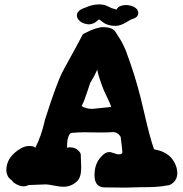

<svg xmlns="http://www.w3.org/2000/svg" viewBox="-20 -858 832 874"><path d="M433.6 -837.9Q447.3 -837.9 457.5 -834.5Q467.8 -831.1 476.1 -826.7Q484.4 -822.3 487.3 -821.3Q508.8 -815.4 508.8 -813.5Q508.8 -813.5 512.7 -818.4Q516.6 -823.2 520 -826.2Q523.4 -829.1 532.7 -832Q542 -835 553.7 -835Q573.2 -835 590.3 -826.2Q607.4 -817.4 609.4 -800.8V-798.8Q609.4 -778.3 580.1 -770.5Q576.2 -769.5 552.7 -755.4Q529.3 -741.2 506.8 -740.2H503.9Q487.3 -740.2 473.1 -744.6Q459 -749 451.7 -754.4Q444.3 -759.8 438.5 -764.6Q432.6 -769.5 429.7 -769.5L427.7 -767.6Q407.2 -747.1 383.8 -747.1Q382.8 -747.1 380.4 -747.6Q377.9 -748 376 -748Q363.3 -750 353 -755.4Q342.8 -760.7 336.4 -769.5Q330.1 -778.3 330.1 -788.1Q330.1 -793 331.5 -796.9Q333 -800.8 335.4 -803.7Q337.9 -806.6 340.8 -809.6Q343.8 -812.5 346.7 -814Q349.6 -815.4 353.5 -817.4Q357.4 -819.3 359.9 -820.3Q362.3 -821.3 364.7 -822.3Q367.2 -823.2 368.2 -823.2Q400.4 -837.9 429.7 -837.9ZM390.6 -480.5Q386.7 -469.7 379.4 -446.8Q372.1 -423.8 365.2 -405.8Q358.4 -387.7 351.6 -375Q372.1 -362.3 400.4 -362.3Q404.3 -362.3 485.4 -371.1Q485.4 -376 480.5 -387.2Q475.6 -398.4 466.8 -416.5Q458 -434.6 452.1 -448.2Q425.8 -515.6 422.9 -541Q417 -527.3 409.2 -512.7Q401.4 -498 396 -489.7Q390.6 -481.4 390.6 -480.5ZM521.5 -155.3Q537.1 -155.3 537.1 -165Q535.2 -191.4 530.3 -225.6Q530.3 -229.5 529.3 -233.9Q528.3 -238.3 520 -246.6Q511.7 -254.9 497.1 -256.8Q473.6 -254.9 438.5 -254.9Q424.8 -254.9 400.4 -255.4Q376 -255.9 363.3 -255.9Q337.9 -255.9 302.7 -252.9Q285.2 -238.3 285.2 -192.4V-185.5Q291 -187.5 297.9 -187.5Q325.2 -187.5 341.8 -167Q347.7 -160.2 347.7 -152.3Q349.6 -107.4 349.6 -94.7Q349.6 -51.8 332 -34.2Q305.7 -7.8 267.6 -7.8Q252.9 -7.8 226.1 -13.2Q199.2 -18.6 188.5 -18.6H185.5Q182.6 -18.6 110.4 -15.6Q109.4 -15.6 105.5 -13.7Q101.6 -11.7 96.7 -10.7Q91.8 -9.8 86.9 -9.8Q67.4 -9.8 43 -26.4Q37.1 -33.2 36.1 -34.2L31.2 -39.1Q25.4 -43 21 -47.9Q16.6 -52.7 12.7 -62.5Q8.8 -72.3 8.8 -84V-85.9Q10.7 -145.5 75.2 -182.6Q93.8 -193.4 112.3 -193.4Q139.6 -193.4 139.6 -183.6Q167 -235.4 183.6 -307.6V-309.6Q212.9 -401.4 231.9 -452.6Q251 -503.9 261.2 -524.4Q271.5 -544.9 299.8 -595.7Q328.1 -646.5 353.5 -695.3Q356.4 -703.1 364.3 -706.1Q418.9 -734.4 449.2 -734.4Q491.2 -734.4 504.9 -713.9Q518.6 -693.4 527.3 -678.7Q536.1 -664.1 543.5 -648.4Q550.8 -632.8 553.7 -625.5Q556.6 -618.2 563.5 -597.7Q570.3 -577.1 574.2 -567.4Q606.4 -476.6 634.3 -354Q662.1 -231.4 680.7 -179.7Q681.6 -177.7 698.7 -174.3Q715.8 -170.9 737.3 -158.2Q758.8 -145.5 772.5 -121.1Q787.1 -95.7 787.1 -69.3Q787.1 -43.9 769.5 -27.3Q754.9 -13.7 739.3 -13.7Q703.1 -5.9 636.7 -5.9H624Q612.3 -5.9 583.5 -4.9Q554.7 -3.9 544.9 -3.9Q538.1 -3.9 511.7 -4.4Q485.4 -4.9 457 -4.9Q410.2 -4.9 410.2 -60.5Q410.2 -112.3 439.5 -143.6Q459 -166 477.5 -166Q484.4 -166 498.5 -160.6Q512.7 -155.3 521.5 -155.3Z"/></svg>

Font: Essays1743
Style: Bold
Weight: 700
Designer: Based on the typeface in a 1743 English translation of the essays of Montaigne.  PostScript/TrueType font designed by Jo
Version: Version 002.100